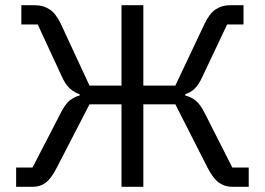

<svg xmlns="http://www.w3.org/2000/svg" viewBox="-20 -718 1018 738"><path d="M42 0V-74H105L213 -283Q230 -317 247 -331Q264 -345 286 -351V-356Q267 -362 250 -376.5Q233 -391 219 -421L125 -624H62V-698H114Q146 -698 170.5 -682Q195 -666 214 -626L324 -389H447V-698H531V-389H654L766 -626Q785 -666 809 -682Q833 -698 864 -698H916V-624H853L757 -421Q743 -391 727.5 -376.5Q712 -362 692 -356V-351Q715 -345 732.5 -331Q750 -317 767 -283L873 -74H936V0H872Q844 0 821.5 -16Q799 -32 778 -73L654 -317H531V0H447V-317H324L198 -73Q177 -32 156 -16Q135 0 106 0Z"/></svg>

Font: IBM Plex Sans Var
Style: Regular
Weight: 400
Designer: Mike Abbink, Paul van der Laan, Pieter van Rosmalen
Foundry: Bold Monday
Version: Version 3.000